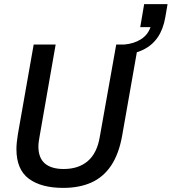

<svg xmlns="http://www.w3.org/2000/svg" viewBox="-20 -903 836 935"><path d="M288 12Q180 12 120 -33Q60 -78 60 -177Q60 -193 62 -211.5Q64 -230 67 -249L144 -686H251L173 -240Q171 -229 169 -215Q167 -201 167 -190Q167 -134 198.5 -107Q230 -80 290 -80Q363 -80 408 -119Q453 -158 466 -237L546 -686H653L575 -243Q559 -153 521 -96.5Q483 -40 424.5 -14Q366 12 288 12ZM575 -635 584 -686Q632 -690 666 -711.5Q700 -733 713 -771H663L682 -883H796L785 -819Q775 -761 748.5 -722Q722 -683 679 -661.5Q636 -640 575 -635Z"/></svg>

Font: Archivo SemiCondensed Medium
Style: Italic
Weight: 500
Width: 4
Italic angle: -10°
Designer: Hector Gatti
Foundry: Omnibus-Type
Version: Version 2.001